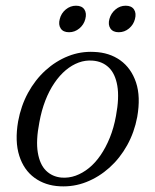

<svg xmlns="http://www.w3.org/2000/svg" viewBox="-20 -644 542 673"><path d="M310 -462Q363.5 -460 401.8 -432.5Q440 -405 456.8 -355Q473.5 -305 461 -234Q451 -180.5 425.8 -135Q400.5 -89.5 363.8 -56.5Q327 -23.5 282.8 -6Q238.5 11.5 190 9Q138.5 6.5 101 -20.8Q63.5 -48 47.5 -98.2Q31.5 -148.5 43.5 -218.5Q53.5 -273 78.2 -318.5Q103 -364 139.2 -397Q175.5 -430 219 -447.2Q262.5 -464.5 310 -462ZM195.5 -21.5Q221 -19.5 245.2 -28.2Q269.5 -37 291.8 -55Q314 -73 332.5 -100Q351 -127 365 -161.5Q379 -196 386.5 -237.5Q398.5 -301.5 391.2 -343.5Q384 -385.5 361.5 -407.2Q339 -429 304.5 -431.5Q279.5 -433.5 255.8 -424.8Q232 -416 210.5 -398Q189 -380 170.8 -353.2Q152.5 -326.5 139 -291.8Q125.5 -257 118 -215.5Q105.5 -151.5 112.5 -109.5Q119.5 -67.5 141.2 -46Q163 -24.5 195.5 -21.5ZM222 -531Q201.5 -531 192.8 -544.2Q184 -557.5 189.5 -577.5Q194.5 -597.5 210.5 -610.8Q226.5 -624 246.5 -624Q267 -624 275.8 -610.8Q284.5 -597.5 279 -577Q274 -557.5 258 -544.2Q242 -531 222 -531ZM396 -531Q376 -531 367 -544.2Q358 -557.5 363.5 -577.5Q369 -597.5 384.8 -610.8Q400.5 -624 420.5 -624Q441 -624 449.8 -610.8Q458.5 -597.5 453 -577Q448 -557.5 432.2 -544.2Q416.5 -531 396 -531Z"/></svg>

Font: Fraunces Light
Style: Italic
Weight: 300
Italic angle: -16°
Version: Version 1.000;[b76b70a41]